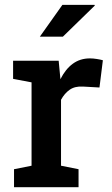

<svg xmlns="http://www.w3.org/2000/svg" viewBox="-20 -782 466 802"><path d="M38.6 0V-75.2L111.8 -89.8V-438L34.7 -452.6V-528.3H225.1L231.4 -461.9L232.4 -451.2Q253.4 -493.2 283.9 -515.6Q314.5 -538.1 355.5 -538.1Q369.1 -538.1 384.5 -535.6Q399.9 -533.2 409.7 -530.3L395.5 -416.5L326.7 -420.4Q293 -422.4 271.2 -407.2Q249.5 -392.1 234.9 -365.2V-89.8L308.1 -75.2V0ZM146.5 -628.9 240.7 -761.7H375L376 -758.8L242.7 -628.9H150.4Z"/></svg>

Font: Roboto Slab LO Medium
Style: Regular
Weight: 500
Designer: Google
Version: Version 2.000